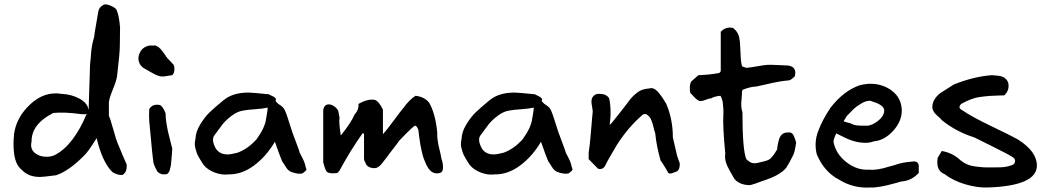

<svg xmlns="http://www.w3.org/2000/svg" viewBox="-20 -805 4863 894"><path d="M167 19Q118 19 89 -7Q75 -18 64 -33Q48 -59 44.5 -100Q41 -141 45 -171V-178Q55 -258 121 -319.5Q187 -381 266 -368Q313 -366 350.5 -345.5Q388 -325 392 -294L393 -298L394 -338L398 -460L399 -500Q400 -507 402 -531.5Q404 -556 405 -567.5Q406 -579 409.5 -597.5Q413 -616 418 -631Q420 -650 428.5 -697.5Q437 -745 437 -747Q441 -776 469 -785Q485 -784 504 -774.5Q523 -765 525 -753Q535 -729 539 -676L538 -595Q538 -558 525 -450Q522 -429 506 -390Q490 -351 487 -330V-266L494 -248L513 -184Q519 -160 528 -137.5Q537 -115 551 -82.5Q565 -50 570 -39Q572 -8 557 4Q553 10 546 10Q526 10 503 -4Q456 -51 430 -162Q391 -99 374 -83Q302 -9 241 11Q180 19 167 19ZM127 -146Q119 -113 141 -94Q163 -75 196 -75Q219 -75 235 -83Q323 -128 385 -278Q383 -272 369.5 -273Q356 -274 354 -274Q282 -284 228 -279Q126 -227 127 -146Z M749 -450Q734 -447 718 -452Q702 -457 677 -472Q652 -487 649 -488Q632 -499 626.5 -518.5Q621 -538 630 -557Q637 -575 654 -585Q671 -595 689 -593Q695 -592 698 -593.5Q701 -595 706 -592Q711 -589 713.5 -588.5Q716 -588 720.5 -583.5Q725 -579 727 -577.5Q729 -576 733 -570.5Q737 -565 738.5 -563Q740 -561 744 -556Q748 -551 749 -549Q753 -539 787 -505Q793 -497 792 -480Q791 -463 782 -455ZM757 6Q730 11 713 -6Q696 -36 694 -50Q692 -62 688 -102.5Q684 -143 680 -187.5Q676 -232 675 -240Q673 -267 675 -297Q690 -323 725 -316Q738 -310 751 -278Q751 -257 754.5 -234Q758 -211 761.5 -195Q765 -179 772 -153Q779 -127 782 -113Q782 -105 780.5 -87.5Q779 -70 777.5 -54Q776 -38 776 -37Q775 -34 773.5 -26Q772 -18 770.5 -13Q769 -8 765.5 -2.5Q762 3 757 6Z M1044 7Q1013 11 980 -1.5Q947 -14 928 -37Q919 -51 915.5 -56.5Q912 -62 905 -74.5Q898 -87 895.5 -95Q893 -103 890 -114Q887 -125 887 -135.5Q887 -146 890 -157Q891 -191 912.5 -226Q934 -261 956 -282Q978 -303 1013 -332Q1020 -337 1023 -340Q1065 -374 1137 -374Q1152 -374 1232 -366Q1234 -364 1245.5 -359Q1257 -354 1262 -348.5Q1267 -343 1263 -334L1276 -321Q1298 -308 1304 -296Q1313 -281 1337 -202Q1339 -194 1356.5 -148Q1374 -102 1376 -93Q1401 -47 1402 -32L1407 -16Q1406 -11 1398 -5Q1390 1 1389 2Q1372 8 1337 -4Q1330 -7 1324.5 -11.5Q1319 -16 1316.5 -19.5Q1314 -23 1307.5 -33Q1301 -43 1298 -48L1294 -53Q1283 -79 1260 -145Q1220 -77 1163 -34.5Q1106 8 1044 7ZM1039 -86Q1056 -86 1086 -94Q1135 -112 1175 -157Q1214 -211 1219 -252Q1219 -255 1223 -275.5Q1227 -296 1226 -304Q1206 -299 1168.5 -296.5Q1131 -294 1111 -290Q1085 -286 1058 -265.5Q1031 -245 1017 -227Q1003 -209 979 -176Q962 -155 985 -113Q1003 -86 1039 -86Z M1548 1Q1505 6 1498 -11Q1495 -16 1490 -31.5Q1485 -47 1485 -49V-292Q1489 -319 1511 -319Q1523 -319 1536 -310Q1549 -301 1555 -289L1561 -257Q1557 -235 1567 -174Q1615 -234 1630 -270Q1652 -295 1649 -321Q1693 -346 1725 -340Q1743 -335 1763 -295V-180Q1781 -200 1812 -242Q1843 -284 1858 -302Q1888 -343 1915 -359Q1957 -354 1978 -327Q2007 -278 2016 -188Q2015 -170 2018 -150Q2021 -130 2027 -106Q2033 -82 2035 -68Q2045 -40 2042 -17Q2041 -4 2029 0Q2017 4 2004 1Q1982 -4 1966 -36Q1959 -51 1953.5 -65.5Q1948 -80 1943.5 -101.5Q1939 -123 1937.5 -130Q1936 -137 1932 -167.5Q1928 -198 1928 -200Q1921 -220 1912 -220Q1908 -218 1897 -208Q1886 -198 1875.5 -187.5Q1865 -177 1853 -164.5Q1841 -152 1839 -150L1829 -136L1792 -88L1782 -74Q1778 -70 1767.5 -55.5Q1757 -41 1749.5 -34Q1742 -27 1732 -23Q1715 -20 1700 -26.5Q1685 -33 1681 -49Q1675 -57 1675 -68V-183H1673Q1669 -185 1668 -184Q1613 -107 1561 -11Q1552 1 1548 1Z M2283 7Q2252 11 2219 -1.5Q2186 -14 2167 -37Q2158 -51 2154.5 -56.5Q2151 -62 2144 -74.5Q2137 -87 2134.5 -95Q2132 -103 2129 -114Q2126 -125 2126 -135.5Q2126 -146 2129 -157Q2130 -191 2151.5 -226Q2173 -261 2195 -282Q2217 -303 2252 -332Q2259 -337 2262 -340Q2304 -374 2376 -374Q2391 -374 2471 -366Q2473 -364 2484.5 -359Q2496 -354 2501 -348.5Q2506 -343 2502 -334L2515 -321Q2537 -308 2543 -296Q2552 -281 2576 -202Q2578 -194 2595.5 -148Q2613 -102 2615 -93Q2640 -47 2641 -32L2646 -16Q2645 -11 2637 -5Q2629 1 2628 2Q2611 8 2576 -4Q2569 -7 2563.5 -11.5Q2558 -16 2555.5 -19.5Q2553 -23 2546.5 -33Q2540 -43 2537 -48L2533 -53Q2522 -79 2499 -145Q2459 -77 2402 -34.5Q2345 8 2283 7ZM2278 -86Q2295 -86 2325 -94Q2374 -112 2414 -157Q2453 -211 2458 -252Q2458 -255 2462 -275.5Q2466 -296 2465 -304Q2445 -299 2407.5 -296.5Q2370 -294 2350 -290Q2324 -286 2297 -265.5Q2270 -245 2256 -227Q2242 -209 2218 -176Q2201 -155 2224 -113Q2242 -86 2278 -86Z M3100 3Q3090 3 3088 -7Q3086 -10 3074.5 -29.5Q3063 -49 3056 -57Q3037 -123 3031 -184Q3028 -191 3022.5 -214.5Q3017 -238 3012 -247Q3010 -255 3000.5 -264.5Q2991 -274 2985 -274Q2977 -274 2974 -272Q2908 -216 2854 -133Q2852 -129 2828.5 -89.5Q2805 -50 2797 -32Q2786 -14 2765 -19L2721 -64V-95Q2726 -121 2732 -196Q2738 -271 2740 -285Q2740 -290 2735 -320Q2734 -324 2734 -333Q2734 -349 2744.5 -359Q2755 -369 2771 -368Q2803 -368 2816 -348Q2823 -321 2823 -278Q2823 -264 2821 -244Q2819 -224 2819 -223Q2824 -227 2838 -244.5Q2852 -262 2867 -281Q2882 -300 2885 -304Q2891 -311 2902.5 -327Q2914 -343 2923.5 -353Q2933 -363 2947 -374Q2968 -391 3003 -393Q3014 -397 3025.5 -391.5Q3037 -386 3050 -369.5Q3063 -353 3066.5 -347Q3070 -341 3082 -322Q3113 -250 3113 -165L3132 -83Q3132 -80 3138.5 -63Q3145 -46 3145 -45Q3147 -18 3132 -7Q3129 -6 3117.5 -1.5Q3106 3 3100 3Z M3467 57Q3421 55 3399 27Q3396 21 3381 -4.5Q3366 -30 3360 -49.5Q3354 -69 3357 -91Q3345 -215 3348 -270Q3350 -291 3345 -332Q3339 -355 3334 -359Q3305 -356 3291 -347Q3282 -347 3265 -340Q3248 -333 3236 -335Q3229 -338 3222 -344Q3215 -350 3207.5 -358.5Q3200 -367 3195 -371Q3191 -381 3192 -399Q3193 -417 3199 -426L3232 -455Q3277 -456 3329 -465L3336 -473V-657Q3359 -682 3393 -675Q3420 -654 3423 -623Q3426 -615 3428 -558.5Q3430 -502 3437 -495L3456 -489Q3476 -491 3507 -496.5Q3538 -502 3552 -503Q3566 -504 3603 -502L3649 -500Q3692 -494 3681 -450Q3664 -433 3655 -431Q3632 -429 3608 -425Q3584 -421 3548.5 -412.5Q3513 -404 3501 -402Q3478 -402 3440 -388L3435 -381Q3435 -366 3433 -345.5Q3431 -325 3431.5 -311.5Q3432 -298 3437 -282Q3437 -107 3455 -64Q3471 -49 3482.5 -46Q3494 -43 3514 -48Q3518 -49 3526 -51Q3534 -53 3537 -53.5Q3540 -54 3546 -56Q3552 -58 3554.5 -59Q3557 -60 3561.5 -62.5Q3566 -65 3568.5 -68Q3571 -71 3575 -75Q3579 -79 3582.5 -84Q3586 -89 3590 -95.5Q3594 -102 3599 -110Q3598 -115 3602 -134Q3606 -153 3608 -158Q3619 -189 3648 -188Q3662 -190 3669 -183Q3676 -176 3682 -158L3687 -141Q3680 -92 3672 -80Q3652 -40 3641.5 -25Q3631 -10 3604 6.5Q3577 23 3521 41Q3518 42 3498 49.5Q3478 57 3467 57Z M3783 -87Q3770 -140 3788.5 -191.5Q3807 -243 3846 -302Q3909 -384 3986 -409L4002 -412Q4025 -416 4038 -415Q4094 -413 4135 -381Q4176 -349 4179 -294Q4180 -241 4139 -196Q4098 -151 4049 -147Q4031 -140 4010 -140Q3959 -140 3904 -169L3874 -184Q3861 -158 3861 -144Q3872 -88 3921.5 -49.5Q3971 -11 4028 -15Q4062 -11 4119 -29L4148 -37Q4178 -49 4231 -53Q4255 -56 4258 -34V0Q4224 37 4177 40L4152 47Q4071 70 4033 68Q3953 73 3886 31Q3817 -5 3783 -87ZM3908 -240Q3932 -232 3937 -232Q3945 -228 3953 -225Q3961 -222 3971.5 -221Q3982 -220 3987 -220Q3992 -220 4006.5 -220Q4021 -220 4023 -220Q4045 -224 4068.5 -242.5Q4092 -261 4096 -281Q4105 -312 4049 -330L4031 -336Q4011 -336 3988.5 -322Q3966 -308 3956 -298.5Q3946 -289 3923 -265L3912 -247Z M4346 -70Q4348 -74 4355 -85Q4362 -96 4365 -102Q4417 -93 4453 -58Q4468 -46 4485 -39Q4502 -32 4523.5 -29.5Q4545 -27 4559 -26Q4573 -25 4599.5 -25.5Q4626 -26 4637 -26Q4665 -26 4694 -37Q4704 -41 4706 -52Q4708 -63 4700 -70Q4681 -84 4601.5 -123Q4522 -162 4517 -165Q4431 -192 4365 -246Q4360 -253 4348.5 -262.5Q4337 -272 4330 -281.5Q4323 -291 4321 -303Q4320 -342 4359 -372L4422 -412Q4515 -449 4599 -455Q4601 -455 4610.5 -454Q4620 -453 4621.5 -453Q4623 -453 4631 -452Q4639 -451 4641 -450Q4643 -449 4649 -447Q4655 -445 4657.5 -442.5Q4660 -440 4664 -436.5Q4668 -433 4670.5 -428.5Q4673 -424 4675 -418Q4681 -383 4656 -361Q4651 -361 4624 -360Q4597 -359 4589 -358.5Q4581 -358 4559 -355.5Q4537 -353 4525 -350Q4513 -347 4497 -341Q4481 -335 4467 -327Q4453 -322 4448.5 -311Q4444 -300 4460 -292Q4507 -260 4597 -217Q4687 -174 4719 -156Q4808 -100 4808 -34Q4808 60 4581 68Q4531 70 4474 53Q4417 36 4377 5Q4337 -10 4346 -70Z"/></svg>

Font: Excalifont
Style: Regular
Weight: 400
Designer: Your Own Font Foundry (Virgil); Ján Filípek / DizajnDesign (Excalifont, modifications)
Foundry: Your Own Font Foundry (Virgil); Ján Filípek / DizajnDesign (Excalifont, modifications)
Version: Version 1.000;Glyphs 3.2 (3227)